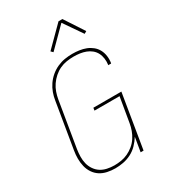

<svg xmlns="http://www.w3.org/2000/svg" viewBox="-229 -1073 1059 1194"><g transform="rotate(-30 300.0 -476.5)"><path d="M239 8Q210 8 182 2Q154 -4 131.5 -18.5Q109 -33 94 -55.5Q79 -78 72.5 -105Q66 -132 66 -160.5Q66 -189 71 -218L125 -544Q129 -571 138.5 -597.5Q148 -624 164.5 -648Q181 -672 203.5 -691Q226 -710 252.5 -722Q279 -734 306.5 -738.5Q334 -743 361 -743Q387 -743 411.5 -739.5Q436 -736 458 -727.5Q480 -719 498.5 -704Q517 -689 528 -668.5Q539 -648 542.5 -623Q546 -598 542 -573L541 -570H520L521 -573Q524 -595 521 -617Q518 -639 508.5 -657.5Q499 -676 482.5 -689.5Q466 -703 446 -710.5Q426 -718 404.5 -721Q383 -724 360 -724Q335 -724 309.5 -720Q284 -716 260.5 -705Q237 -694 216.5 -676Q196 -658 181 -636Q166 -614 157.5 -589.5Q149 -565 145 -541L91 -215Q87 -189 86.5 -163Q86 -137 92 -113Q98 -89 112 -68.5Q126 -48 146 -35Q166 -22 191.5 -16.5Q217 -11 243 -11Q267 -11 292 -15Q317 -19 340.5 -30Q364 -41 384.5 -58Q405 -75 419.5 -97Q434 -119 442.5 -143Q451 -167 455 -191L485 -368H305L308 -387H509L445 0H424L441 -102Q425 -76 403 -53.5Q381 -31 353.5 -17Q326 -3 296.5 2.5Q267 8 239 8ZM266 -810 252 -824 389 -961H417L508 -822L491 -812L400 -944Z"/></g></svg>

Font: Iosevka Aile Thin
Style: Italic
Weight: 100
Italic angle: -9°
Designer: Belleve Invis
Foundry: Belleve Invis
Version: Version 31.1.0; ttfautohint (v1.8.4)